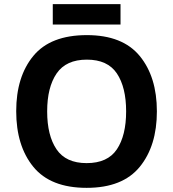

<svg xmlns="http://www.w3.org/2000/svg" viewBox="-20 -894 834 924"><path d="M735 -358Q735 -524 652.5 -624.5Q570 -725 398 -725Q223 -725 140.5 -625Q58 -525 58 -359Q58 -192 140.5 -91Q223 10 397 10Q570 10 652.5 -91Q735 -192 735 -358ZM207 -358Q207 -474 252.5 -540.5Q298 -607 398 -607Q498 -607 542.5 -540.5Q587 -474 587 -358Q587 -242 542.5 -175.5Q498 -109 397 -109Q297 -109 252 -175.5Q207 -242 207 -358ZM560 -874V-776H234V-874Z"/></svg>

Font: Noto Sans UI
Style: Bold
Weight: 700
Designer: Monotype Design Team
Foundry: Monotype Imaging Inc.
Version: Version 1.901